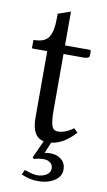

<svg xmlns="http://www.w3.org/2000/svg" viewBox="-88 -628 479 862"><g transform="rotate(10 151.5 -196.5)"><path d="M159.2 89.8Q134.8 89.8 114.3 96.7L107.9 90.3L144 10.7Q89.4 0 89.4 -87.4V-390.6H24.4Q19.5 -390.6 19.5 -394.5V-425.8Q19.5 -429.7 23.4 -429.7Q71.3 -429.7 88.9 -457Q106.4 -484.4 106.4 -544.9V-564L163.6 -584V-429.7H273.9Q281.7 -429.7 281.7 -423.8V-403.8Q281.7 -397.5 274.4 -394Q267.1 -390.6 258.3 -390.6H163.6V-134.8Q163.6 -85.9 170.7 -64.7Q177.7 -43.5 197.3 -43.5Q233.4 -43.5 268.6 -70.8L286.6 -53.7Q234.9 4.4 177.7 11.2L157.2 61.5Q168.9 58.6 183.1 58.6Q213.9 58.6 233.9 75.4Q253.9 92.3 253.9 120.6Q253.9 152.3 223.9 171.9Q193.8 191.4 147.5 191.4Q111.3 191.4 72.8 174.3L83.5 152.3Q121.1 166 140.6 166Q165 166 182.9 155Q200.7 144 200.7 125Q200.7 109.4 188.7 99.6Q176.8 89.8 159.2 89.8Z"/></g></svg>

Font: Libertinage
Style: f
Weight: 400
Designer: OSP
Foundry: OSP
Version: Version 1.0; 2008; OFL relea